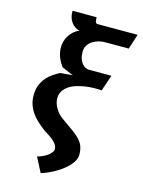

<svg xmlns="http://www.w3.org/2000/svg" viewBox="-150 -876 910 1220"><g transform="rotate(15 305.0 -265.5)"><path d="M186 -16.5Q164 -34 142.2 -54Q120.5 -74 103.8 -98.8Q87 -123.5 77.8 -153.8Q68.5 -184 71 -222.5Q73 -256.5 84.8 -282.2Q96.5 -308 114 -328Q131.5 -348 153.2 -362.5Q175 -377 197 -388.5L278 -395L202.5 -427.5Q194 -438.5 186.2 -451.8Q178.5 -465 172.2 -480.5Q166 -496 162.5 -513.5Q159 -531 159 -550Q159 -568.5 164.8 -588Q170.5 -607.5 181.5 -625Q192.5 -642.5 208.5 -656.8Q224.5 -671 245 -680Q228 -684 214.2 -693.5Q200.5 -703 190.5 -717Q180.5 -731 175.2 -749.5Q170 -768 170.5 -790.5H329.5Q329 -787 329 -780.2Q329 -773.5 330.5 -766.8Q332 -760 335.2 -755Q338.5 -750 345 -750H609.5L577.5 -651H420Q403.5 -651 382.8 -646Q362 -641 343.2 -629.8Q324.5 -618.5 312 -600Q299.5 -581.5 299.5 -555Q299.5 -529 306 -510.2Q312.5 -491.5 322.8 -479.2Q333 -467 345.2 -461.2Q357.5 -455.5 369 -455.5H516L480 -350Q456.5 -352 428.2 -351.5Q400 -351 371 -346.5Q342 -342 314.8 -333.5Q287.5 -325 266.5 -310.5Q245.5 -296 232.8 -275.5Q220 -255 220.5 -227Q220.5 -212.5 225.2 -196.8Q230 -181 238.8 -165.8Q247.5 -150.5 259.8 -136.5Q272 -122.5 288 -111.5Q332 -80.5 362.2 -59Q392.5 -37.5 411.8 -17.2Q431 3 439.8 25.8Q448.5 48.5 449 81Q449.5 107 431.5 133.2Q413.5 159.5 384.2 183.2Q355 207 317.8 226.8Q280.5 246.5 242 258.5L192 162Q210 157.5 228 149.2Q246 141 260 130.5Q274 120 282.2 108.2Q290.5 96.5 289.5 85Q287.5 66.5 275.8 52Q264 37.5 248.2 25.5Q232.5 13.5 215.5 3.5Q198.5 -6.5 186 -16.5Z"/></g></svg>

Font: B612
Style: Bold Italic
Weight: 700
Italic angle: -10°
Designer: Nicolas Chauveau, Thomas Paillot, Jonathan Favre-Lamarine, Jean-Luc Vinot
Foundry: AIRBUS
Version: Version 1.008